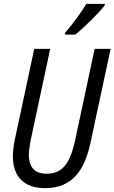

<svg xmlns="http://www.w3.org/2000/svg" viewBox="-20 -968 595 998"><path d="M319 -798 318 -788H371C413 -821 496 -902 524 -940L525 -948H429C403 -904 361 -848 319 -798ZM213 10C356 10 420 -82 451 -229L555 -714H472L370 -237C344 -119 305 -65 222 -65C162 -65 130 -98 130 -162C130 -182 134 -211 139 -237L241 -714H158L57 -242C50 -209 47 -178 47 -154C47 -50 106 10 213 10Z"/></svg>

Font: Noto Sans Condensed
Style: Italic
Weight: 400
Width: 3
Italic angle: -12°
Designer: Monotype Design Team
Foundry: Monotype Imaging Inc.
Version: Version 2.013